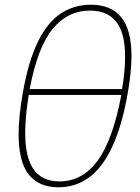

<svg xmlns="http://www.w3.org/2000/svg" viewBox="-20 -785 595 815"><path d="M59 -216Q59 -290 77 -392Q101 -527 141.5 -609Q182 -691 238.5 -728Q295 -765 366 -765Q451 -765 494.5 -712Q538 -659 538 -546Q538 -481 523 -394Q498 -250 456 -161Q414 -72 357 -31Q300 10 228 10Q146 10 102.5 -43.5Q59 -97 59 -216ZM106 -407H498Q505 -446 508 -480.5Q511 -515 511 -545Q511 -645 473.5 -692.5Q436 -740 362 -740Q268 -740 204 -663Q140 -586 106 -407ZM87 -221Q87 -115 123.5 -65Q160 -15 232 -15Q330 -15 394.5 -103Q459 -191 495 -382H102Q87 -289 87 -221Z"/></svg>

Font: Noto Sans Thin
Style: Italic
Weight: 100
Italic angle: -12°
Designer: Monotype Design Team
Foundry: Monotype Imaging Inc.
Version: Version 2.013; ttfautohint (v1.8.4.7-5d5b)